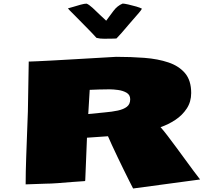

<svg xmlns="http://www.w3.org/2000/svg" viewBox="-20 -1031 1211 1093"><path d="M737.8 42Q731 29.3 716.8 1Q702.6 -27.3 684.8 -63.5Q667 -99.6 649.2 -137Q631.3 -174.3 616.9 -205.8Q602.5 -237.3 594.7 -255.4L475.1 -247.1L465.3 -4.4Q465.3 -0.5 461.9 0Q431.6 1.5 389.4 5.1Q347.2 8.8 306.6 11.7Q266.1 14.6 240.2 14.6L126 18.6Q126 -47.9 129.2 -137.7Q132.3 -227.5 135.7 -315.4L138.7 -396L143.6 -680.7Q145.5 -680.7 155.8 -680.9Q166 -681.2 193.8 -682.4Q221.7 -683.6 275.9 -686.5Q330.1 -689.5 418.9 -694.6Q507.8 -699.7 641.1 -707.5Q725.1 -707.5 802 -701.7Q878.9 -695.8 939 -675.5Q999 -655.3 1033.7 -614Q1068.4 -572.8 1068.4 -501.5Q1068.4 -451.7 1043.2 -413.3Q1018.1 -375 978.3 -348.6Q938.5 -322.3 894 -307.1Q910.6 -288.6 933.8 -258.3Q957 -228 983.2 -192.4Q1009.3 -156.7 1035.2 -121.6Q1061 -86.4 1083 -56.6Q1105 -26.9 1119.1 -9.3ZM482.4 -381.8Q531.2 -387.2 574.5 -390.9Q617.7 -394.5 650.6 -401.6Q683.6 -408.7 702.4 -423.3Q721.2 -438 721.2 -465.8Q721.2 -491.2 700.4 -503.2Q679.7 -515.1 652.1 -518.8Q624.5 -522.5 603 -522.5Q567.4 -522.5 543 -521.5Q518.6 -520.5 490.7 -519.5ZM616.7 -811Q597.2 -811 573.2 -810.5Q549.3 -810.1 529.3 -815.4Q512.7 -833 497.1 -849.9Q481.4 -866.7 464.4 -883.3L403.8 -944.8Q393.1 -956.1 383.5 -965.1Q374 -974.1 366.7 -983.4Q376 -985.4 396.7 -991.9Q417.5 -998.5 439.2 -1004.4Q460.9 -1010.3 472.7 -1010.3Q486.3 -1005.4 507.1 -986.3Q527.8 -967.3 549.1 -946.3Q570.3 -925.3 584.5 -913.1Q604.5 -939.9 626 -969Q647.5 -998 678.2 -1010.7Q687 -1010.7 710 -1005.6Q732.9 -1000.5 756.1 -993.7Q779.3 -986.8 788.1 -981.4Q782.7 -971.7 770.5 -957.5Q758.3 -943.4 751 -935.1Q734.9 -917 713.1 -891.4Q691.4 -865.7 672.1 -843.5Q652.8 -821.3 643.1 -812Q636.7 -811.5 630.1 -811.3Q623.5 -811 616.7 -811Z"/></svg>

Font: Seymour One
Style: Regular
Weight: 400
Designer: Vernon Adams
Foundry: Vernon Adams
Version: Version 1.100; ttfautohint (v1.8.4.7-5d5b);gftools[0.9.33]